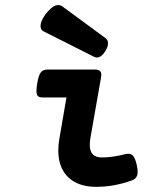

<svg xmlns="http://www.w3.org/2000/svg" viewBox="-20 -725 640 756"><path d="M395 -575.2Q405.3 -567.9 405.3 -554.2Q405.3 -540.5 394.5 -523.4Q378.9 -498.5 361.3 -498.5Q355.5 -498.5 350.1 -501.5L151.4 -601.6Q139.6 -607.4 139.6 -623Q139.6 -642.1 159.2 -668.5Q187 -705.1 209.5 -705.1Q217.8 -705.1 225.6 -699.7ZM378.9 -430.7Q378.9 -428.2 377.9 -420.4L335.9 -181.2Q333.5 -165.5 333.5 -155.3Q333.5 -129.4 345.5 -117.2Q357.4 -105 380.9 -105Q423.3 -105 473.6 -118.2Q480.5 -119.6 485.4 -119.6Q498.5 -119.6 506.1 -108.6Q513.7 -97.7 518.6 -74.7Q522 -57.6 522 -48.3Q522 -35.2 516.1 -26.6Q510.3 -18.1 495.6 -13.2Q426.3 10.7 359.4 10.7Q288.1 10.7 248.8 -26.9Q209.5 -64.5 209.5 -132.8Q209.5 -154.8 213.9 -179.7L241.7 -341.3H147.5Q134.8 -341.3 129.2 -346.7Q123.5 -352.1 123.5 -367.2Q123.5 -378.4 126.5 -396Q131.8 -428.7 140.6 -439.9Q149.4 -451.2 167 -451.2H352.5Q366.2 -451.2 372.6 -446.3Q378.9 -441.4 378.9 -430.7Z"/></svg>

Font: Courier Prime Sans
Style: Bold Italic
Weight: 700
Italic angle: -10°
Designer: Alan Dague-Greene
Foundry: Quote-Unquote Apps
Version: Version 3.020